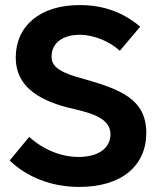

<svg xmlns="http://www.w3.org/2000/svg" viewBox="-20 -728 621 756"><path d="M292 8C460 8 556 -76 556 -205C556 -338 453 -376 314 -416C223 -440 183 -462 183 -504C183 -563 232 -591 294 -591C351 -591 413 -564 452 -528L532 -623C463 -681 386 -708 293 -708C139 -708 42 -627 42 -501C42 -393 124 -337 245 -305C331 -285 415 -267 415 -199C415 -149 373 -110 289 -110C222 -110 151 -138 95 -189L18 -96C87 -30 183 8 292 8Z"/></svg>

Font: Arthouse Owned
Style: Bold
Weight: 700
Designer: Jeremy Tribby
Foundry: Tribby Type
Version: Version 1.000;PS 001.000;hotconv 1.0.88;makeotf.lib2.5.64775